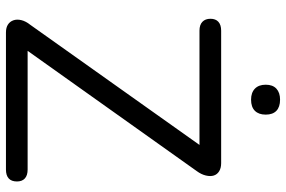

<svg xmlns="http://www.w3.org/2000/svg" viewBox="-174 -764 938 629"><g transform="rotate(90 294.5 -449.0)"><path d="M86 0Q70 0 60 -6.5Q50 -13 46 -24.5Q42 -36 45.5 -50.5Q49 -65 61 -80L477 -666V-634H80Q61 -634 51 -643.5Q41 -653 41 -670Q41 -687 51 -696Q61 -705 80 -705H514Q530 -705 540.5 -698.5Q551 -692 554.5 -681Q558 -670 554.5 -655Q551 -640 540 -625L124 -40V-71H535Q554 -71 564 -62Q574 -53 574 -36Q574 -18 564 -9Q554 0 535 0ZM306 -803Q283 -803 270 -815.5Q257 -828 257 -851Q257 -874 270 -886Q283 -898 306 -898Q330 -898 342.5 -886Q355 -874 355 -851Q355 -828 342.5 -815.5Q330 -803 306 -803Z"/></g></svg>

Font: Nunito ExtraLight
Style: Regular
Weight: 400
Version: Version 3.602